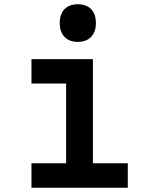

<svg xmlns="http://www.w3.org/2000/svg" viewBox="-20 -883 690 903"><path d="M128 -605H417V-115H581V0H128V-115H291V-490H128ZM346 -686Q306 -686 283.5 -709.5Q261 -733 261 -775Q261 -817 283.5 -840Q306 -863 346 -863Q386 -863 408.5 -840Q431 -817 431 -774Q431 -733 408.5 -709.5Q386 -686 346 -686Z"/></svg>

Font: Martian Mono SemiCondensed Medium
Style: Regular
Weight: 500
Width: 4
Designer: Roman Shamin
Foundry: Evil Martians
Version: Version 1.000